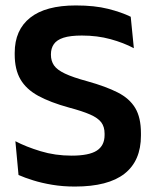

<svg xmlns="http://www.w3.org/2000/svg" viewBox="-20 -672 573 705"><path d="M255 13Q210.5 13 171.8 6.5Q133 0 101.8 -9.8Q70.5 -19.5 48 -29.5L36.5 -153.5Q75.5 -133 129 -116.8Q182.5 -100.5 243 -100.5Q307 -100.5 335.5 -119Q364 -137.5 364 -176V-181.5Q364 -206.5 351.8 -222.8Q339.5 -239 311 -251.5Q282.5 -264 233.5 -277Q164.5 -296 120.2 -320.2Q76 -344.5 55 -380.8Q34 -417 34 -472V-478Q34 -562 90.8 -607Q147.5 -652 258.5 -652Q327.5 -652 377 -639.5Q426.5 -627 460 -610.5L471.5 -495Q434 -515 385.8 -528.2Q337.5 -541.5 280.5 -541.5Q238 -541.5 213.2 -533.5Q188.5 -525.5 177.8 -510Q167 -494.5 167 -472.5V-471Q167 -448.5 178.2 -432Q189.5 -415.5 218.5 -401.8Q247.5 -388 301 -373.5Q369 -354.5 412.2 -332.5Q455.5 -310.5 476.5 -275.5Q497.5 -240.5 497.5 -183V-174Q497.5 -81.5 437.2 -34.2Q377 13 255 13Z"/></svg>

Font: Anek Odia SemiBold
Style: Regular
Weight: 600
Version: Version 1.003